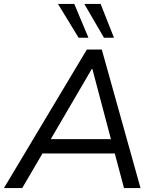

<svg xmlns="http://www.w3.org/2000/svg" viewBox="-33 -957 800 977"><path d="M-13 0 409 -705H485L682 0H598L545 -199L579 -176H152L196 -198L80 0ZM434 -606 216 -233 194 -249H561L536 -232L437 -606ZM496 -765 396 -937H479L547 -765ZM367 -765 262 -937H345L417 -765Z"/></svg>

Font: Nunito Sans 10pt
Style: Italic
Weight: 400
Italic angle: -9°
Designer: Vernon Adams
Foundry: Vernon Adams
Version: Version 3.101;gftools[0.9.27]